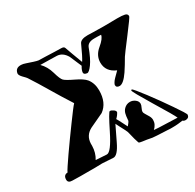

<svg xmlns="http://www.w3.org/2000/svg" viewBox="-161 -835 1013 998"><g transform="rotate(-30 345.0 -336.0)"><path d="M680 2Q670 2 664 -4Q651 -2 635.5 -0.5Q620 1 603 1Q596 1 588 1Q580 1 572 0Q532 -2 510.5 -3Q489 -4 485 -5Q450 -12 430.5 -14Q411 -16 409 -21Q405 -32 400.5 -48Q396 -64 391 -86Q390 -94 381.5 -110.5Q373 -127 364.5 -143Q356 -159 354 -164L312 -77Q282 -14 256 -16L191 -20Q174 -19 151.5 -19Q129 -19 103 -19Q83 -19 60.5 -19Q38 -19 13 -20Q-13 -20 -13 -40Q-13 -68 12 -69Q14 -75 28.5 -97Q43 -119 64.5 -150Q86 -181 110.5 -215Q135 -249 158 -280.5Q181 -312 198 -334.5Q215 -357 222 -364Q179 -431 144.5 -489.5Q110 -548 78 -597Q77 -599 72 -604.5Q67 -610 57 -620Q43 -635 44 -645Q49 -677 85 -674Q93 -674 110.5 -668Q128 -662 146.5 -656Q165 -650 174 -649Q186 -649 213 -648Q240 -647 267 -646Q294 -645 306 -645Q323 -645 326 -635Q332 -617 342 -590.5Q352 -564 365 -529Q379 -549 408 -614Q417 -635 459 -635Q471 -635 493 -634Q515 -633 555 -633Q580 -633 600 -633.5Q620 -634 636 -634Q666 -634 681 -630.5Q696 -627 696 -613Q696 -607 638 -531Q607 -490 590 -467.5Q573 -445 571 -441Q561 -423 550 -405.5Q539 -388 528 -371Q495 -323 472 -323Q452 -323 452 -340Q453 -345 458 -353.5Q463 -362 473 -372L501 -400Q445 -424 445 -478Q445 -521 483 -552Q518 -581 521 -602Q508 -603 498 -603Q488 -603 480 -603Q443 -603 433 -579Q411 -520 390.5 -492Q370 -464 359 -465Q340 -467 340 -479Q340 -484 343 -493Q346 -502 353 -513L323 -583Q302 -620 268 -622Q251 -623 226 -623Q201 -623 169 -624Q197 -596 209 -554Q221 -511 232 -500Q243 -489 287 -468Q329 -448 345 -429Q368 -400 368 -357Q368 -283 320 -248L237 -209Q194 -187 192 -139V-125Q191 -84 171 -52L236 -48Q261 -47 308 -142Q355 -237 362 -236Q371 -236 382 -228Q393 -220 392 -212Q385 -197 370 -183Q372 -182 403 -120Q417 -136 420 -143Q421 -146 421.5 -157.5Q422 -169 425.5 -184Q429 -199 440 -210Q455 -225 476 -225Q492 -225 506 -214.5Q520 -204 520 -189Q520 -181 513.5 -168Q507 -155 507 -147Q507 -141 513.5 -131Q520 -121 527 -108.5Q534 -96 534 -84Q534 -70 528 -58Q522 -46 511 -36L539 -34L650 -30Q643 -48 575 -159Q512 -263 512 -272Q513 -276 516 -276Q520 -276 535 -257.5Q550 -239 571.5 -211Q593 -183 616 -150.5Q639 -118 659 -89Q679 -60 691.5 -40Q704 -20 703 -16Q700 2 680 2Z"/></g></svg>

Font: Moo Lah Lah
Style: Regular
Weight: 400
Designer: Robert E. Leuschke
Foundry: Robert E. Leuschke
Version: Version 1.010; ttfautohint (v1.8.3)